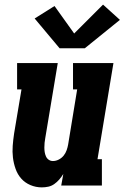

<svg xmlns="http://www.w3.org/2000/svg" viewBox="-20 -803 540 831"><path d="M161 8Q135 8 111.5 -2Q88 -12 72 -30Q56 -48 47.5 -72Q39 -96 36 -121Q33 -146 35 -172Q37 -198 41 -225L73 -416H54V-530H230L176 -206Q174 -196 173 -185.5Q172 -175 172 -164.5Q172 -154 173.5 -144.5Q175 -135 179 -126Q183 -117 191 -111.5Q199 -106 209 -106Q222 -106 234.5 -112.5Q247 -119 255.5 -129.5Q264 -140 268.5 -153Q273 -166 275 -178L314 -416H296V-530H471L402 -114H421V0H245L254 -50Q246 -37 236.5 -26Q227 -15 215 -6.5Q203 2 189 5Q175 8 161 8ZM347 -594H238L130 -723L216 -777L301 -658L426 -783L499 -717Z"/></svg>

Font: Iosevka Curly Slab HvObl
Style: Regular
Weight: 900
Italic angle: -9°
Monospace: yes
Designer: Belleve Invis
Foundry: Belleve Invis
Version: Version 11.1.0; ttfautohint (v1.8.3)